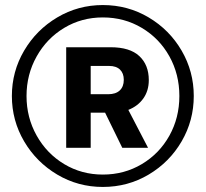

<svg xmlns="http://www.w3.org/2000/svg" viewBox="-20 -730 814 760"><path d="M747 -350Q747 -253 699 -170.5Q651 -88 568.5 -39Q486 10 387 10Q289 10 206.5 -39Q124 -88 75.5 -170.5Q27 -253 27 -350Q27 -447 75.5 -529.5Q124 -612 206.5 -661Q289 -710 387 -710Q486 -710 568.5 -661Q651 -612 699 -529.5Q747 -447 747 -350ZM690 -350Q690 -436 650.5 -507Q611 -578 541.5 -619.5Q472 -661 387 -661Q303 -661 234 -619.5Q165 -578 125 -506.5Q85 -435 85 -350Q85 -265 125 -193.5Q165 -122 234 -80.5Q303 -39 387 -39Q472 -39 541.5 -80.5Q611 -122 650.5 -193Q690 -264 690 -350ZM488 -295 566 -145H464L396 -284H339V-145H242V-543H418Q494 -543 531.5 -508Q569 -473 569 -413Q569 -371 547.5 -340.5Q526 -310 488 -295ZM339 -357H408Q438 -357 454 -372Q470 -387 470 -414Q470 -440 455 -454.5Q440 -469 412 -469H339Z"/></svg>

Font: Krub SemiBold
Style: Regular
Weight: 600
Version: Version 1.000; ttfautohint (v1.6)